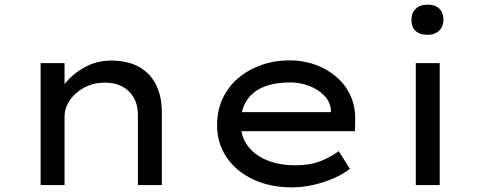

<svg xmlns="http://www.w3.org/2000/svg" viewBox="-20 -797 2073 827"><path d="M155 0V-525H258V-395L229 -388Q246 -425 279 -458.5Q312 -492 358 -514Q404 -536 458 -536Q531 -536 579.5 -508.5Q628 -481 652.5 -431Q677 -381 677 -314V0H574V-302Q574 -346 555.5 -377.5Q537 -409 504.5 -425.5Q472 -442 429 -441Q392 -441 360.5 -428Q329 -415 306 -394Q283 -373 270.5 -347.5Q258 -322 258 -296V0H207Q187 0 174 0Q161 0 155 0Z M1237 10Q1143 10 1070 -24.5Q997 -59 956 -119.5Q915 -180 915 -257Q915 -321 939 -372.5Q963 -424 1006 -460.5Q1049 -497 1106 -517Q1163 -537 1228 -537Q1287 -537 1339 -518Q1391 -499 1430 -465Q1469 -431 1490 -384.5Q1511 -338 1510 -282L1509 -232H1002L979 -314H1420L1405 -303V-327Q1401 -361 1375 -387Q1349 -413 1310.5 -427.5Q1272 -442 1228 -442Q1166 -442 1118 -423.5Q1070 -405 1043.5 -365.5Q1017 -326 1017 -264Q1017 -210 1046.5 -169.5Q1076 -129 1129.5 -107Q1183 -85 1252 -85Q1315 -85 1359.5 -102.5Q1404 -120 1439 -146L1487 -70Q1460 -48 1419.5 -30Q1379 -12 1331.5 -1Q1284 10 1237 10Z M1771 0V-525H1874V0ZM1821 -647Q1788 -647 1770 -664Q1752 -681 1752 -712Q1752 -741 1770.5 -759Q1789 -777 1821 -777Q1854 -777 1872 -760Q1890 -743 1890 -712Q1890 -683 1871.5 -665Q1853 -647 1821 -647Z"/></svg>

Font: Lexend Giga
Style: Regular
Weight: 400
Designer: Bonnie Shaver-Troup, Thomas Jockin
Foundry: Lexend
Version: Version 1.007